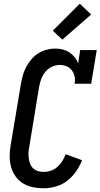

<svg xmlns="http://www.w3.org/2000/svg" viewBox="-20 -1004 540 1032"><path d="M214 8Q184 8 155.5 2Q127 -4 103.5 -18.5Q80 -33 64 -55.5Q48 -78 40 -105Q32 -132 32 -162Q32 -192 37 -222L93 -556Q97 -579 103.5 -601.5Q110 -624 121.5 -645.5Q133 -667 149.5 -686Q166 -705 187 -718Q208 -731 231.5 -737Q255 -743 278 -743Q298 -743 317.5 -738Q337 -733 353 -722.5Q369 -712 381 -697Q393 -682 400 -664L411 -735H500L470 -554H381Q385 -574 381 -592.5Q377 -611 366.5 -625.5Q356 -640 338.5 -647.5Q321 -655 301 -655Q281 -655 260.5 -646Q240 -637 225.5 -620Q211 -603 203 -582.5Q195 -562 191 -542L136 -207Q133 -192 133 -177Q133 -162 135.5 -147.5Q138 -133 143.5 -120Q149 -107 160 -97.5Q171 -88 185 -84Q199 -80 215 -80Q234 -80 253.5 -86.5Q273 -93 288.5 -107Q304 -121 315 -138.5Q326 -156 333 -175L421 -143Q409 -112 389 -83Q369 -54 341.5 -32.5Q314 -11 280 -1.5Q246 8 214 8ZM315 -791 264 -839 409 -984 470 -926Z"/></svg>

Font: Iosevka Curly Slab Semibold
Style: Italic
Weight: 600
Italic angle: -9°
Monospace: yes
Designer: Belleve Invis
Foundry: Belleve Invis
Version: Version 22.1.2; ttfautohint (v1.8.4)